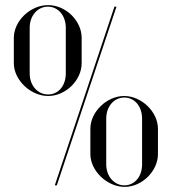

<svg xmlns="http://www.w3.org/2000/svg" viewBox="-20 -725 672 750"><path d="M34 -478C34 -413 99 -350 168 -350C237 -350 299 -412 299 -478V-577C299 -644 237 -705 168 -705C98 -705 34 -643 34 -577ZM96 -617C96 -664 127 -699 167 -699C207 -699 237 -664 237 -617V-438C237 -390 208 -356 168 -356C127 -356 96 -391 96 -438ZM202 -1 435 -699H427L194 -1ZM333 -123C333 -58 398 5 467 5C535 5 597 -57 597 -123V-222C597 -288 533 -350 465 -350C397 -350 333 -288 333 -222ZM395 -262C395 -309 425 -344 466 -344C506 -344 535 -309 535 -262V-83C535 -35 506 -1 466 -1C426 -1 395 -36 395 -83Z"/></svg>

Font: Moniqa Display
Style: Regular
Weight: 400
Designer: Rajesh Rajput
Foundry: Rajesh Rajput
Version: Version 1.000